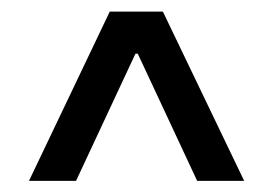

<svg xmlns="http://www.w3.org/2000/svg" viewBox="-20 -706 482 339"><path d="M233.4 -645.5V-611.3H209V-645.5ZM173.8 -685.5H267.6L411.1 -386.7H328.1L216.8 -625H225.6L114.3 -386.7H31.2Z"/></svg>

Font: Pretendard Std Variable
Style: Regular
Weight: 400
Designer: Base glyphs from Inter by Rasmus Andersson; Hangeul glyphs from Noto Sans CJK(Source Han Sans) by Jang Soo-young and Kan
Foundry: Kil Hyung-jin
Version: Version 1.309;Glyphs 3.2 (3225)